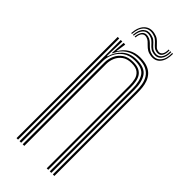

<svg xmlns="http://www.w3.org/2000/svg" viewBox="-234 -763 805 805"><g transform="rotate(45 168.5 -360.5)"><path d="M273 0V-492.8Q273 -513 269.8 -531.8Q266.5 -550.5 257.2 -565.4Q248 -580.2 230.2 -589Q212.5 -597.8 183.5 -597.8Q151.2 -597.8 127.4 -581.6Q103.5 -565.5 91 -535.8H88L93 -600H102.2V-595L96 -555H97.8Q110 -578.5 133.1 -592.4Q156.2 -606.2 185.5 -606.2Q212 -606.2 229.8 -599.2Q247.5 -592.2 258 -580.2Q268.5 -568.2 273.8 -553.6Q279 -539 280.6 -523.6Q282.2 -508.2 282.2 -494V0ZM57.8 0V-600H66.8V0ZM94.2 0V-485.2Q94.2 -505.8 102.9 -525.8Q111.5 -545.8 130 -558.9Q148.5 -572 178 -572Q199.5 -572 212.9 -565.6Q226.2 -559.2 233.4 -548Q240.5 -536.8 243.1 -521.9Q245.8 -507 245.8 -490.5V0H236.8V-490Q236.8 -509 232.8 -525.8Q228.8 -542.5 216 -553.1Q203.2 -563.8 177 -563.8Q151.2 -563.8 135.1 -552.1Q119 -540.5 111.4 -522.6Q103.8 -504.8 103.8 -485.5V0ZM75.8 0V-600H85L82.2 -512.2H85.2Q94.5 -546 119.4 -567.8Q144.2 -589.5 181.8 -589.2Q229.2 -589.2 246.6 -563.9Q264 -538.5 264 -492.5V0H254.8V-491.8Q254.8 -534.2 239.1 -557.6Q223.5 -581 179.2 -581Q146.8 -581 125.9 -565.8Q105 -550.5 95.1 -528.1Q85.2 -505.8 85.2 -484.5V0ZM86.2 -651.2Q88.8 -689 107.4 -707.2Q126 -725.5 155 -719.8Q169.2 -716.8 177.9 -710.6Q186.5 -704.5 192.6 -697.5Q198.8 -690.5 204.8 -684.9Q210.8 -679.2 219.8 -677.5Q232.5 -675 239.5 -684.6Q246.5 -694.2 246.2 -713.8H251.2Q252 -692 243.6 -679.9Q235.2 -667.8 218 -670.5Q207.5 -672 200.8 -677.6Q194 -683.2 188.1 -690.1Q182.2 -697 174.2 -703.4Q166.2 -709.8 153 -712.8Q127.5 -718.8 110.4 -702.4Q93.2 -686 91.2 -651.2ZM96.5 -651.2Q98.5 -682.5 113.2 -696.5Q128 -710.5 150.2 -705.5Q163.2 -703 171.1 -696.9Q179 -690.8 185 -683.6Q191 -676.5 198 -670.9Q205 -665.2 216 -663.2Q235.2 -660 246.2 -673.9Q257.2 -687.8 256.5 -713.8H261.8Q262.2 -684.2 249.8 -668.8Q237.2 -653.2 214.8 -656.5Q202.8 -658.2 195 -663.8Q187.2 -669.2 181 -676.4Q174.8 -683.5 167.5 -689.6Q160.2 -695.8 148.8 -698.5Q128 -703.8 115.6 -690.5Q103.2 -677.2 101.5 -651.2ZM106.8 -651.2Q108.8 -673.8 118.6 -684.6Q128.5 -695.5 145.8 -691.5Q156.5 -689 164 -683.1Q171.5 -677.2 178.1 -670.1Q184.8 -663 192.9 -657.2Q201 -651.5 213.5 -649.2Q238.5 -645 253.1 -662.9Q267.8 -680.8 266.8 -713.8H272Q272.2 -677.2 256.6 -657.8Q241 -638.2 212.2 -642Q198 -644 188.8 -649.8Q179.5 -655.5 172.8 -662.6Q166 -669.8 159.2 -675.8Q152.5 -681.8 143.5 -684.2Q130 -688 121.6 -679Q113.2 -670 112 -651.2Z"/></g></svg>

Font: Big Shoulders Inline Display Thin Light
Style: Regular
Weight: 300
Version: Version 2.002